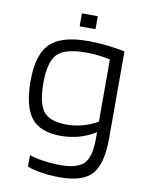

<svg xmlns="http://www.w3.org/2000/svg" viewBox="-88 -693 714 919"><g transform="rotate(10 269.0 -233.5)"><path d="M269 162Q220 162 177.5 155.5Q135 149 108 138V82Q130 91 173.5 97.5Q217 104 261 104Q342 104 373.5 71Q405 38 405 -48V-82Q368 -58 325 -46Q282 -34 236 -34Q136 -34 92.5 -89.5Q49 -145 49 -269Q49 -396 103 -450Q157 -504 288 -504Q333 -504 382 -498.5Q431 -493 467 -485V-64Q467 62 422.5 112Q378 162 269 162ZM288 -448Q184 -448 147.5 -409.5Q111 -371 111 -269Q111 -171 142 -131.5Q173 -92 256 -92Q294 -92 332.5 -102.5Q371 -113 405 -133V-435Q379 -441 349 -444.5Q319 -448 288 -448ZM312 -566H235V-629H312Z"/></g></svg>

Font: Blinker Light
Style: Regular
Weight: 300
Designer: Juergen Huber
Foundry: supertype
Version: Version 1.017;hotconv 1.0.117;makeotfexe 2.5.65602